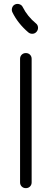

<svg xmlns="http://www.w3.org/2000/svg" viewBox="-20 -946 270 995"><path d="M167 -824 166 -825Q176 -817 177 -804.5Q178 -792 170 -782Q162 -772 149.5 -771Q137 -770 127 -778Q72 -825 44 -883Q39 -894 43 -906Q47 -918 58 -923Q69 -928 81 -924Q93 -920 98 -909Q122 -861 167 -824ZM84 -641Q84 -654 92.5 -662.5Q101 -671 114 -671Q127 -671 135.5 -662.5Q144 -654 144 -641V-1Q144 12 135.5 20.5Q127 29 114 29Q101 29 92.5 20.5Q84 12 84 -1Z"/></svg>

Font: Beon
Style: Medium
Weight: 500
Designer: BSozoo
Foundry: BSozoo
Version: Version 001.000